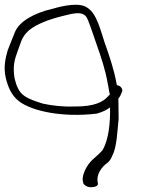

<svg xmlns="http://www.w3.org/2000/svg" viewBox="-73 -750 643 806"><path d="M-49 -424C-38 -378 -22 -347 8 -324C63 -283 190 -256 333 -273C358 -280 374 -288 389 -299C390 -240 385 -166 357 -119C340 -99 317 -84 303 -66C290 -51 273 -18 274 4L276 17C278 26 292 36 309 36C326 36 340 30 338 20L336 7C335 -23 355 -51 380 -68C390 -77 395 -88 400 -100C418 -135 420 -207 425 -251C425 -275 424 -308 424 -336C432 -346 435 -354 439 -364C445 -376 432 -392 418 -392L416 -400C406 -457 385 -519 367 -569C349 -622 334 -693 293 -718C261 -741 192 -726 151 -714C67 -695 8 -659 -10 -616C-19 -593 -32 -562 -41 -538C-50 -506 -59 -469 -49 -424ZM-12 -422C-14 -431 -14 -441 -15 -452C-17 -496 -2 -525 10 -560C18 -585 27 -604 50 -624C82 -649 131 -668 183 -681C208 -687 240 -697 263 -694C283 -691 290 -681 297 -664C310 -631 319 -602 332 -565C350 -514 369 -459 379 -401C382 -389 383 -378 385 -367C386 -362 388 -358 388 -353C385 -350 381 -347 379 -344C359 -322 323 -303 245 -303C196 -301 147 -306 107 -315C78 -324 44 -335 26 -350C6 -364 -5 -392 -12 -422Z"/></svg>

Font: Stray Cat
Style: SuExtOpObl
Weight: 400
Version: Version 1.0